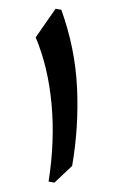

<svg xmlns="http://www.w3.org/2000/svg" viewBox="-89 -837 528 884"><g transform="rotate(10 175.0 -394.5)"><path d="M124 -789.1Q218.3 -624.5 257.8 -447.5Q297.4 -270.5 297.9 -89.8L231 0H203.6Q200.2 -187.5 155.3 -353Q110.4 -518.6 29.8 -643.6L97.2 -789.1Z"/></g></svg>

Font: Pinar DS1 Bold
Style: Regular
Weight: 700
Designer: Amin Abedi
Version: Version 3.000